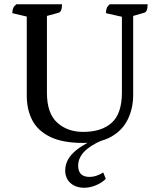

<svg xmlns="http://www.w3.org/2000/svg" viewBox="-20 -661 751 904"><path d="M371 12Q276 12 217.5 -16Q159 -44 132.5 -94Q106 -144 106 -211V-583L38 -599Q38 -613 42 -622.5Q46 -632 57 -641H272Q272 -606 256 -601L201 -586V-224Q201 -128 249 -84Q297 -40 372 -40Q458 -40 506 -83Q554 -126 554 -226V-582L479 -599Q479 -613 482.5 -622.5Q486 -632 497 -641H675Q675 -605 659 -601L607 -586V-214Q607 -151 582 -99.5Q557 -48 505 -18Q453 12 371 12ZM377 223Q336 223 311.5 200.5Q287 178 287 142Q287 96 324.5 59Q362 22 442 -12L460 0Q348 48 348 119Q348 172 402 172Q433 172 466 151L478 181Q461 199 432.5 211Q404 223 377 223Z"/></svg>

Font: Petrona Medium
Style: Regular
Weight: 500
Designer: Ringo R. Seeber
Foundry: Ringo R. Seeber
Version: Version 2.001; ttfautohint (v1.8.3)